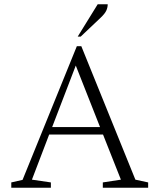

<svg xmlns="http://www.w3.org/2000/svg" viewBox="-20 -882 749 902"><path d="M33 0V-25L86 -37L341 -665H362L616 -38L676 -25V0H463V-25L548 -38L464 -250H211L130 -38L219 -25V0ZM225 -285H450L336 -574ZM345 -710 439 -862H486Q486 -847 479.5 -832.5Q473 -818 453 -799L359 -710Z"/></svg>

Font: Spectral ExtraLight
Style: Regular
Weight: 275
Designer: Jean-Baptiste Levee
Foundry: Production Type
Version: Version 2.001